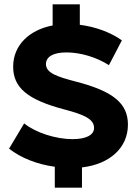

<svg xmlns="http://www.w3.org/2000/svg" viewBox="-20 -795 638 890"><path d="M234 75H360V-19C489 -34 573 -110 573 -217C573 -316 505 -372 331 -417C247 -439 193 -456 193 -498C193 -532 227 -552 288 -552C353 -552 427 -530 485 -493L545 -608C491 -646 422 -671 350 -680V-775H224V-677C114 -656 41 -584 41 -486C41 -389 107 -333 277 -288C368 -264 416 -244 416 -202C416 -169 379 -150 316 -150C239 -150 145 -180 92 -223L22 -106C76 -63 153 -33 234 -22Z"/></svg>

Font: Fixel Text Bold
Style: Bold
Weight: 700
Width: 4
Designer: AlfaBravo + MacPaw
Foundry: Kyrylo Tkachov, Marchela Mozhyna, Serhii Makarenko, Maria Weinstein, Zakhar Kryvoshyya
Version: Version 1.211